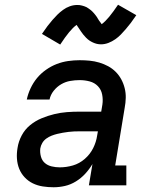

<svg xmlns="http://www.w3.org/2000/svg" viewBox="-20 -782 640 810"><path d="M206 8Q183 8 160.5 4.5Q138 1 118.5 -8.5Q99 -18 84 -34Q69 -50 61 -70Q53 -90 51.5 -112.5Q50 -135 54 -158Q58 -185 71.5 -210.5Q85 -236 107 -254Q129 -272 155.5 -283Q182 -294 209 -300.5Q236 -307 262.5 -309Q289 -311 316 -311H407L412 -341Q415 -362 411 -383Q407 -404 393 -418.5Q379 -433 358.5 -438.5Q338 -444 316 -444Q296 -444 276 -440.5Q256 -437 238 -426.5Q220 -416 206.5 -399Q193 -382 189 -362H93Q98 -386 109 -409.5Q120 -433 136 -452.5Q152 -472 174 -487.5Q196 -503 219.5 -512Q243 -521 267.5 -524.5Q292 -528 316 -528Q337 -528 358 -526Q379 -524 399 -518Q419 -512 436.5 -502.5Q454 -493 468 -479Q482 -465 491.5 -447.5Q501 -430 506 -410Q511 -390 510.5 -369Q510 -348 506 -327L466 -84H513V0H355L370 -90Q357 -68 339.5 -49Q322 -30 300 -16.5Q278 -3 254 2.5Q230 8 206 8ZM232 -76Q260 -76 287.5 -84Q315 -92 337.5 -111.5Q360 -131 373 -157Q386 -183 390 -211L393 -228H316Q304 -228 292 -227.5Q280 -227 268.5 -225.5Q257 -224 245 -222Q233 -220 221 -217Q209 -214 197.5 -209.5Q186 -205 175.5 -197.5Q165 -190 158.5 -179Q152 -168 150 -156Q148 -139 152.5 -122Q157 -105 169 -94.5Q181 -84 198 -80Q215 -76 232 -76ZM234 -594 157 -639Q169 -657 180 -671.5Q191 -686 201.5 -698Q212 -710 222 -720Q232 -730 245.5 -740Q259 -750 274.5 -755.5Q290 -761 306 -761Q311 -761 316 -760.5Q321 -760 326 -758.5Q331 -757 336 -755.5Q341 -754 345.5 -751.5Q350 -749 354 -746Q358 -743 361.5 -740.5Q365 -738 369 -734Q373 -730 376.5 -726Q380 -722 383 -718Q386 -714 388.5 -710.5Q391 -707 393 -703Q395 -699 398 -695Q401 -691 404 -687Q407 -683 409 -680Q424 -691 440.5 -711Q457 -731 478 -762L555 -718Q543 -700 532 -685.5Q521 -671 510.5 -659Q500 -647 490 -636.5Q480 -626 466.5 -616.5Q453 -607 437.5 -601Q422 -595 406 -595Q397 -595 388.5 -597Q380 -599 371.5 -603Q363 -607 356.5 -611.5Q350 -616 343 -623Q336 -630 331 -636.5Q326 -643 321.5 -649.5Q317 -656 311.5 -664.5Q306 -673 303 -677Q288 -666 271.5 -646Q255 -626 234 -594Z"/></svg>

Font: Iosevka Etoile Medium Oblique
Style: Regular
Weight: 500
Italic angle: -9°
Designer: Belleve Invis
Foundry: Belleve Invis
Version: Version 15.5.2; ttfautohint (v1.8.4)